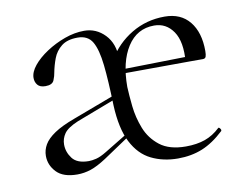

<svg xmlns="http://www.w3.org/2000/svg" viewBox="-54 -467 701 550"><g transform="rotate(-10 296.5 -191.5)"><path d="M423 12Q380 12 345.5 -5Q311 -22 290.5 -62Q270 -102 267 -170Q265 -242 260 -288Q255 -334 242 -356.5Q229 -379 199 -379Q169 -379 152 -365.5Q135 -352 127.5 -332Q120 -312 116 -291Q115 -283 110 -270.5Q105 -258 85 -258Q69 -258 62 -266.5Q55 -275 55 -287Q55 -304 70 -322.5Q85 -341 110 -357.5Q135 -374 164 -384.5Q193 -395 221 -395Q256 -395 281 -369Q306 -343 306 -299Q306 -286 308 -276Q310 -266 312 -252.5Q314 -239 315 -215Q316 -191 319.5 -158Q323 -125 335.5 -93Q348 -61 375.5 -39.5Q403 -18 451 -18Q483 -18 507 -26.5Q531 -35 551 -54Q553 -56 556.5 -51.5Q560 -47 558 -44Q526 -14 494 -1Q462 12 423 12ZM298 -255 297 -267 504 -271V-256ZM315 -215 289 -299Q315 -343 358.5 -369Q402 -395 455 -395Q502 -395 527.5 -363.5Q553 -332 553 -278Q553 -267 551 -261.5Q549 -256 542 -256H492Q497 -315 476.5 -345Q456 -375 421 -375Q371 -375 343 -331.5Q315 -288 315 -215ZM131 7Q90 7 70.5 -13.5Q51 -34 51 -61Q51 -78 60 -93.5Q69 -109 90.5 -123.5Q112 -138 150 -152L275 -199L277 -188L159 -143Q128 -130 118 -115.5Q108 -101 108 -84Q108 -62 122 -43.5Q136 -25 170 -25Q179 -25 191.5 -28Q204 -31 222 -42L291 -84L292 -74L216 -23Q190 -6 170.5 0.5Q151 7 131 7Z"/></g></svg>

Font: Cormorant Garamond Light
Style: Regular
Weight: 300
Designer: Christian Thalmann (Catharsis Fonts)
Foundry: Catharsis Fonts
Version: Version 4.001